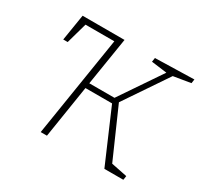

<svg xmlns="http://www.w3.org/2000/svg" viewBox="-117 -675 862 825"><g transform="rotate(30 314.5 -263.0)"><path d="M626 -506 541 -492 397 -279 504 -36 583 -20 580 0H486L374 -260H242L201 0H170L249 -496H106L77 -393H55L76 -523H284L246 -286H371L510 -491L433 -501L436 -521L629 -526Z"/></g></svg>

Font: Bitter Pro ExtraLight
Style: Italic
Weight: 275
Italic angle: -9°
Designer: Sol Matas, and Bitter project Authors
Foundry: Sol Matas
Version: Version 1.010